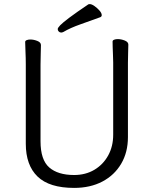

<svg xmlns="http://www.w3.org/2000/svg" viewBox="-20 -900 750 938"><path d="M470 -816Q421 -798 372.5 -781Q324 -764 290 -744Q284 -741 279 -741Q272 -741 267 -746Q262 -751 262 -758Q262 -764 274 -776.5Q286 -789 318.5 -813.5Q351 -838 412 -879Q414 -880 418 -880Q428 -880 441.5 -870.5Q455 -861 466 -848.5Q477 -836 477 -826Q477 -819 470 -816ZM533 -595Q533 -609 532 -630Q531 -651 530.5 -670Q530 -689 530 -697Q530 -703 537.5 -706Q545 -709 555 -709Q572 -709 589.5 -702Q607 -695 607 -682Q607 -670 606 -645Q605 -620 605 -594V-230Q605 -156 572 -100Q539 -44 480 -13Q421 18 342 18Q221 18 163.5 -37.5Q106 -93 106 -198V-586Q106 -617 104.5 -647.5Q103 -678 103 -695Q103 -701 110.5 -704Q118 -707 128 -707Q145 -707 162.5 -700Q180 -693 180 -680Q180 -668 179 -639Q178 -610 178 -584V-210Q178 -119 220.5 -82Q263 -45 342 -45Q398 -45 441 -70.5Q484 -96 508.5 -140.5Q533 -185 533 -242Z"/></svg>

Font: Klee One SemiBold
Style: Regular
Weight: 600
Designer: Fontworks Inc.
Foundry: Fontworks Inc.
Version: Version 1.00;January 12, 2022;FontCreator 13.0.0.2683 64-bit